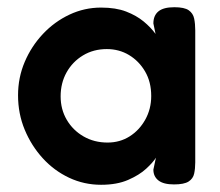

<svg xmlns="http://www.w3.org/2000/svg" viewBox="-20 -503 609 532"><path d="M462 8Q433 8 419 -3Q405 -14 405 -33L412 -66Q404 -53 385 -35.5Q366 -18 335 -4.5Q304 9 260 9Q213 9 171.5 -10.5Q130 -30 98.5 -64.5Q67 -99 48.5 -143.5Q30 -188 30 -239Q30 -288 48.5 -331.5Q67 -375 99 -409Q131 -443 172.5 -462.5Q214 -482 260 -482Q301 -482 329.5 -471Q358 -460 378 -443.5Q398 -427 411 -409L405 -438Q405 -460 419 -471.5Q433 -483 463 -483Q491 -483 503 -474.5Q515 -466 518 -451.5Q521 -437 521 -419V-53Q521 -36 518 -22Q515 -8 502.5 0Q490 8 462 8ZM278 -108Q312 -108 339 -125Q366 -142 382.5 -171.5Q399 -201 399 -237Q399 -276 382 -305Q365 -334 337.5 -350.5Q310 -367 276 -367Q239 -367 210 -349.5Q181 -332 164.5 -302.5Q148 -273 148 -236Q148 -200 165 -171Q182 -142 211.5 -125Q241 -108 278 -108Z"/></svg>

Font: Fredoka Light Medium
Style: Regular
Weight: 500
Version: Version 2.001